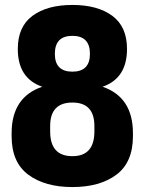

<svg xmlns="http://www.w3.org/2000/svg" viewBox="-20 -751 585 777"><path d="M494 -553Q494 -434 395 -400Q518 -358 518 -212V-200Q518 -94 451 -44Q384 6 273 6Q162 6 94.5 -44Q27 -94 27 -200V-212Q27 -358 151 -400Q52 -434 52 -553Q52 -643 111.5 -687Q171 -731 273 -731Q375 -731 434.5 -687Q494 -643 494 -553ZM362 -219V-241Q362 -336 273 -336Q183 -336 183 -241V-219Q183 -119 273 -119Q362 -119 362 -219ZM202 -533Q202 -461 273 -461Q344 -461 344 -533Q344 -606 273 -606Q202 -606 202 -533Z"/></svg>

Font: Dosis
Style: ExtraBold
Weight: 800
Designer: EdgarTolentino, PabloImpallari, IginoMarini
Foundry: EdgarTolentino, PabloImpallari, IginoMarini
Version: Version 1.007